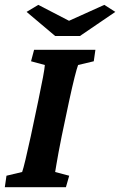

<svg xmlns="http://www.w3.org/2000/svg" viewBox="-25 -781 501 801"><path d="M-4.9 0 2 -47.9 67.4 -63.5Q72.3 -77.1 81.5 -115.7Q90.8 -154.3 103.5 -212.9L134.8 -361.3Q147.5 -421.9 154.3 -458.5Q161.1 -495.1 162.1 -509.8L104.5 -525.4L117.2 -573.2H373L366.2 -525.4L300.8 -509.8Q295.9 -497.1 286.1 -458.5Q276.4 -419.9 263.7 -361.3L232.4 -212.9Q224.6 -174.8 219.2 -145Q213.9 -115.2 210.4 -95.2Q207 -75.2 205.1 -63.5L263.7 -47.9L250 0ZM85.9 -731.4 134.8 -760.7 293 -678.7H228.5L410.2 -760.7L456.1 -731.4L308.6 -630.9H205.1Z"/></svg>

Font: Crimson Pro
Style: Bold Italic
Weight: 700
Italic angle: -12°
Designer: Jacques Le Bailly
Foundry: Baron von Fonthausen
Version: Version 1.003